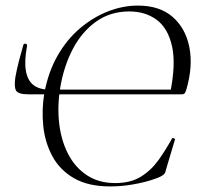

<svg xmlns="http://www.w3.org/2000/svg" viewBox="-20 -656 710 688"><path d="M375 12Q296 12 245 -17.5Q194 -47 167.5 -96.5Q141 -146 135 -205Q129 -264 139 -323Q153 -398 186 -456Q219 -514 266 -554Q313 -594 366.5 -615Q420 -636 474 -636Q552 -636 598.5 -595.5Q645 -555 658.5 -487Q672 -419 648 -336Q645 -326 642 -322Q639 -318 630 -318L589 -319Q611 -425 596.5 -490Q582 -555 541.5 -585Q501 -615 443 -615Q376 -615 325 -579Q274 -543 241.5 -481.5Q209 -420 196 -343Q185 -276 192 -214.5Q199 -153 224 -104.5Q249 -56 291.5 -28Q334 0 393 0Q448 0 485 -23Q522 -46 548 -82.5Q574 -119 596 -159Q598 -163 603 -160.5Q608 -158 607 -156L575 -49Q573 -39 570.5 -35Q568 -31 560 -26Q549 -19 520 -10Q491 -1 452.5 5.5Q414 12 375 12ZM35 -379Q40 -407 48 -438Q56 -469 64 -496Q66 -501 72 -499Q78 -497 77 -492Q67 -439 72.5 -404Q78 -369 99 -352Q120 -335 156 -335H625L622 -318H82Q45 -318 37.5 -331.5Q30 -345 35 -379Z"/></svg>

Font: Cormorant Light
Style: Italic
Weight: 300
Italic angle: -10°
Designer: Christian Thalmann (Catharsis Fonts)
Foundry: Catharsis Fonts
Version: Version 4.000